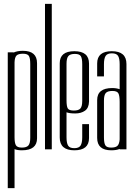

<svg xmlns="http://www.w3.org/2000/svg" viewBox="-20 -770 692 990"><path d="M171 -57Q171 5 93 5Q70 5 55 -1V200H20V-500H50V-499Q69 -508 98 -508Q171 -508 171 -444ZM136 -440Q136 -470 129 -481.5Q122 -493 98.5 -493Q75 -493 65.5 -484Q56 -475 55 -449V-62Q55 -33 62 -21Q69 -9 93 -9Q117 -9 126.5 -20Q136 -31 136 -60Z M212 0V-750H247V0Z M288 -444Q288 -506 363.5 -506Q439 -506 439 -442V-246Q438 -213 418 -199Q398 -185 368 -185Q338 -185 323 -191V-62Q323 -33 331 -19.5Q339 -6 363 -6Q387 -6 395.5 -19.5Q404 -33 404 -62V-130H439V-58Q439 5 363.5 5Q288 5 288 -61ZM323 -253Q323 -222 329.5 -211Q336 -200 360.5 -200Q385 -200 394.5 -210.5Q404 -221 404 -250V-439Q404 -468 397 -480Q390 -492 366 -492Q342 -492 332.5 -481Q323 -470 323 -441Z M481 -254Q481 -316 559 -316Q580 -316 597 -310V-439Q597 -468 589 -481.5Q581 -495 557 -495Q533 -495 524.5 -481.5Q516 -468 516 -439V-376H481V-443Q481 -506 556.5 -506Q632 -506 632 -440V0H597V-2Q580 5 554 5Q481 5 481 -59ZM597 -51V-244Q597 -276 590.5 -288.5Q584 -301 559.5 -301Q535 -301 525.5 -290.5Q516 -280 516 -251V-62Q516 -33 523 -21Q530 -9 553 -9Q576 -9 585.5 -18Q595 -27 597 -51Z"/></svg>

Font: Dorsa
Style: Regular
Weight: 400
Version: Version 1.002